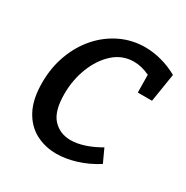

<svg xmlns="http://www.w3.org/2000/svg" viewBox="-133 -651 747 772"><g transform="rotate(30 241.0 -265.0)"><path d="M229 10Q175 10 131.5 -13.5Q88 -37 62.5 -85.5Q37 -134 37 -210Q37 -280 59.5 -340.5Q82 -401 121.5 -445.5Q161 -490 213.5 -515Q266 -540 326 -540Q362 -540 400.5 -530Q439 -520 477 -499L456 -367H390L389 -449Q351 -467 316 -467Q262 -467 222 -431Q182 -395 159.5 -337.5Q137 -280 137 -215Q137 -135 169 -100.5Q201 -66 251 -66Q280 -66 314 -77Q348 -88 384 -109L412 -48Q366 -19 318.5 -4.5Q271 10 229 10Z"/></g></svg>

Font: Bitter Medium
Style: Italic
Weight: 500
Italic angle: -9°
Designer: Sol Matas, and Bitter project Authors
Foundry: Sol Matas
Version: Version 2.001